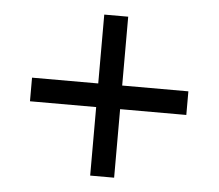

<svg xmlns="http://www.w3.org/2000/svg" viewBox="-42 -641 655 575"><g transform="rotate(5 286.0 -353.0)"><path d="M321 -388H520V-317H321V-111H249V-317H50V-388H249V-595H321Z"/></g></svg>

Font: Noto Sans Khmer UI
Style: Regular
Weight: 400
Designer: Danh Hong and the Monotype Design Team
Foundry: Monotype Imaging Inc.
Version: Version 2.002